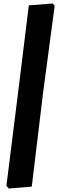

<svg xmlns="http://www.w3.org/2000/svg" viewBox="-20 -830 340 1106"><path d="M283 -810 295 -797 228 -294 163 245 30 256 17 240 82 -279 146 -799Z"/></svg>

Font: Alegreya Sans SC Black
Style: Italic
Weight: 900
Italic angle: -7°
Designer: Juan Pablo del Peral
Foundry: Huerta Tipografica
Version: Version 2.007